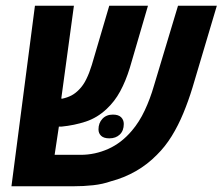

<svg xmlns="http://www.w3.org/2000/svg" viewBox="-20 -651 778 671"><path d="M20 0 102.1 -630.9H238.3L188.5 -265.1L159.7 -324.7Q169.9 -315.4 180.2 -310.8Q190.4 -306.2 197.8 -306.2Q215.8 -310.1 229.7 -317.4Q243.7 -324.7 256.3 -337.9Q271 -352.5 281.7 -374.5Q292.5 -396.5 300.8 -423.8L361.8 -630.9H497.1L433.6 -413.6Q419.4 -367.7 400.1 -332Q380.9 -296.4 352.5 -270Q319.8 -239.3 279.8 -226.1Q239.7 -212.9 194.8 -208.5Q183.6 -208 174.8 -208.5Q166 -209 156.2 -210.9Q146.5 -212.9 131.3 -218.3L194.8 -268.6L170.9 -109.9H261.7Q312 -109.9 358.4 -130.6Q404.8 -151.4 440.9 -194.3Q466.8 -224.6 485.8 -265.1Q504.9 -305.7 518.1 -351.6L602.1 -630.9H737.8L652.8 -345.2Q638.7 -298.8 620.8 -255.6Q603 -212.4 580.1 -175.3Q557.1 -138.2 528.8 -110.4Q495.6 -76.2 454.3 -52.7Q413.1 -29.3 368.2 -17.6Q338.9 -7.3 305.9 -3.7Q272.9 0 234.9 0ZM362.3 -167.5Q342.8 -167.5 333.5 -176.3Q324.2 -185.1 324.2 -198.7Q324.2 -221.2 337.9 -235.8Q351.6 -250.5 374.5 -250.5Q394 -250.5 403.3 -241.2Q412.6 -231.9 412.6 -217.8Q412.6 -194.3 398.7 -180.9Q384.8 -167.5 362.3 -167.5Z"/></svg>

Font: Open Sans SemiCondensed
Style: Bold Italic
Weight: 700
Width: 4
Italic angle: -12°
Designer: Monotype Design Team
Foundry: Monotype Imaging Inc.
Version: Version 3.003